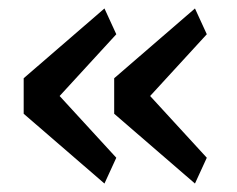

<svg xmlns="http://www.w3.org/2000/svg" viewBox="-20 -509 561 454"><path d="M227 -75 36 -240V-324L227 -489L255 -428L121 -282L255 -136ZM441 -75 250 -240V-324L441 -489L469 -428L335 -282L469 -136Z"/></svg>

Font: IBM Plex Sans Arabic Text
Style: Regular
Weight: 450
Designer: Mike Abbink, Paul van der Laan, Pieter van Rosmalen, Wael Morcos, Khajak Apelian
Foundry: Bold Monday
Version: Version 1.2